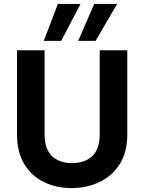

<svg xmlns="http://www.w3.org/2000/svg" viewBox="-20 -955 737 982"><path d="M67 -698H208V-267Q208 -194 245 -157.5Q282 -121 348 -121Q416 -121 453 -157.5Q490 -194 490 -267V-698H631V-268Q631 -176 592 -115Q553 -54 488 -23.5Q423 7 346 7Q269 7 205.5 -23.5Q142 -54 104.5 -115Q67 -176 67 -268ZM392 -935 293 -746H204L276 -935ZM579 -935 469 -746H380L462 -935Z"/></svg>

Font: Parkinsans SemiBold
Style: Regular
Weight: 600
Designer: Red Stone, Indian Type Foundry
Foundry: Indian Type Foundry
Version: Version 1.000